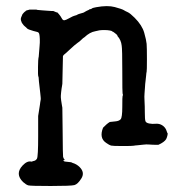

<svg xmlns="http://www.w3.org/2000/svg" viewBox="-20 -463 587 639"><path d="M114 -153 110 -188Q110 -192 109.5 -192.5Q109 -193 109 -199.5Q109 -206 107.5 -209Q106 -212 106.5 -240Q107 -268 108 -270Q109 -272 109.5 -282Q110 -292 111.5 -307Q113 -322 112.5 -333Q112 -344 111 -348Q110 -355 104.5 -356.5Q99 -358 91 -360Q73 -365 70 -368.5Q67 -372 63 -375Q59 -378 56.5 -382Q54 -386 53.5 -386Q53 -386 53 -386.5Q53 -387 50.5 -393Q48 -399 50.5 -405.5Q53 -412 53.5 -412.5Q54 -413 54 -414Q54 -415 58 -419.5Q62 -424 64 -425Q66 -426 66 -427Q66 -428 75 -430L78 -431H98H102Q101 -430 110 -429.5Q119 -429 121.5 -428.5Q124 -428 135 -427.5Q146 -427 150 -426.5Q154 -426 155.5 -426.5Q157 -427 163 -424Q169 -421 169.5 -422Q170 -423 176 -416Q182 -409 185 -403Q189 -395 194 -395.5Q199 -396 209.5 -402Q220 -408 222 -408.5Q224 -409 227.5 -410.5Q231 -412 232.5 -412Q234 -412 237 -414Q240 -416 249.5 -418.5Q259 -421 260 -422Q261 -423 263 -424Q265 -425 265 -425Q265 -425 266 -425.5Q267 -426 268.5 -427Q270 -428 273 -429Q276 -430 276.5 -431Q277 -432 280.5 -432.5Q284 -433 285.5 -434.5Q287 -436 291 -437Q295 -438 300 -439Q338 -446 362 -439.5Q386 -433 391.5 -429.5Q397 -426 405 -422.5Q413 -419 428 -404Q453 -379 460 -354Q467 -329 468 -317Q469 -305 469 -266Q469 -227 468 -224Q467 -221 466.5 -213Q466 -205 464.5 -194.5Q463 -184 462.5 -172.5Q462 -161 461 -152Q460 -143 461 -126.5Q462 -110 462 -88Q462 -66 464 -60Q466 -54 476.5 -52Q487 -50 496.5 -51Q506 -52 514 -49Q531 -42 536 -23L537 -20Q539 -21 537.5 -13.5Q536 -6 533 0Q527 10 507 19Q487 19 477 18Q467 17 456.5 18.5Q446 20 437.5 20.5Q429 21 425 22Q421 23 388 23Q355 23 349.5 21.5Q344 20 334 13Q309 -3 323 -38Q336 -51 340 -53.5Q344 -56 344 -56L345 -57Q351 -58 363.5 -59Q376 -60 381.5 -66Q387 -72 387 -107.5Q387 -143 388 -143.5Q389 -144 389 -147.5Q389 -151 388 -151.5Q387 -152 387 -226Q387 -300 385 -311Q383 -330 371 -343L370 -344Q371 -344 371 -345Q371 -346 363.5 -352Q356 -358 354.5 -358Q353 -358 353 -359Q353 -360 345.5 -361.5Q338 -363 327 -363Q316 -363 310.5 -362Q305 -361 297 -359Q279 -356 261 -339Q259 -338 256.5 -336Q254 -334 249 -329Q244 -324 239 -321Q229 -314 211 -297L199 -286L193 -281Q190 -278 189.5 -276Q189 -274 188.5 -230.5Q188 -187 187.5 -184Q187 -181 186.5 -177.5Q186 -174 185 -168.5Q184 -163 183.5 -156.5Q183 -150 182.5 -145Q182 -140 183.5 -129Q185 -118 186 -113Q187 -108 187.5 -104.5Q188 -101 188.5 -23.5Q189 54 190 59Q191 64 196 70Q192 69 191.5 70Q191 71 191.5 72Q192 73 193 73.5Q194 74 195.5 74.5Q197 75 199 75L217 77Q217 77 221 79Q235 83 245 93Q263 111 251 130.5Q239 150 227.5 153Q216 156 149 156Q82 156 74.5 154Q67 152 57 143Q29 116 55 88Q71 71 85 75Q86 75 86.5 74.5Q87 74 91 73Q99 72 103 65Q107 58 107 -9.5Q107 -77 107 -77L113 -115Q113 -118 114 -123Q115 -128 115.5 -131.5Q116 -135 115 -143Q114 -151 114 -153Z"/></svg>

Font: TT2020 Style E
Style: Regular
Weight: 400
Version: Version 00.2